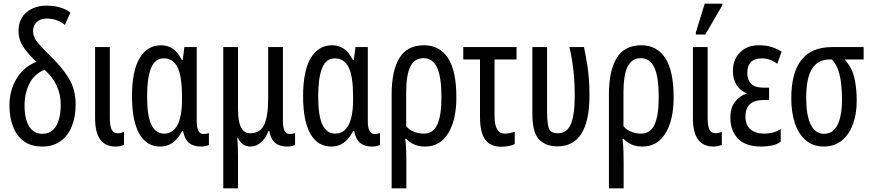

<svg xmlns="http://www.w3.org/2000/svg" viewBox="-20 -796 4794 1056"><path d="M212 10Q151 10 111 -19.5Q71 -49 51.5 -100Q32 -151 32 -215Q32 -299 71 -363.5Q110 -428 180 -456Q135 -498 108.5 -538Q82 -578 82 -626Q82 -692 126 -728.5Q170 -765 237 -765Q279 -765 313.5 -754Q348 -743 367 -727L337 -659Q316 -677 290 -685.5Q264 -694 238 -694Q203 -694 182.5 -675Q162 -656 162 -627Q162 -590 190 -558Q218 -526 261 -484Q322 -425 359 -364.5Q396 -304 396 -221Q396 -154 375 -101.5Q354 -49 313 -19.5Q272 10 212 10ZM213 -60Q262 -60 288 -102Q314 -144 314 -223Q314 -276 291.5 -325Q269 -374 225 -412Q169 -390 142 -336.5Q115 -283 115 -217Q115 -141 140.5 -100.5Q166 -60 213 -60Z M613 10Q559 9 531 -29Q503 -67 503 -148V-537H584V-147Q584 -104 594 -83.5Q604 -63 627 -63Q643 -63 662 -71V1Q641 10 613 10Z M861 10Q786 10 746 -60.5Q706 -131 706 -267Q706 -406 748 -476.5Q790 -547 866 -547Q901 -547 929.5 -528.5Q958 -510 980 -466H985L994 -537H1062V-129Q1062 -59 1099 -59Q1114 -59 1129 -64V1Q1123 5 1110 7.5Q1097 10 1086 10Q1044 10 1020 -9.5Q996 -29 987 -75H981Q939 10 861 10ZM883 -61Q930 -61 955.5 -107.5Q981 -154 981 -249V-267Q981 -374 957 -424.5Q933 -475 881 -475Q832 -475 810.5 -421Q789 -367 789 -266Q789 -159 812.5 -110Q836 -61 883 -61Z M1208 240V-537H1289V-194Q1289 -63 1355 -63Q1411 -63 1433 -110Q1455 -157 1455 -257V-537H1536V-129Q1536 -59 1573 -59Q1588 -59 1603 -64V1Q1597 5 1584 7.5Q1571 10 1560 10Q1518 10 1494 -9.5Q1470 -29 1461 -75H1456Q1441 -35 1415 -12.5Q1389 10 1359 10Q1310 10 1288 -39H1285Q1287 -12 1288 13Q1289 38 1289 58V240Z M1802 10Q1727 10 1687 -60.5Q1647 -131 1647 -267Q1647 -406 1689 -476.5Q1731 -547 1807 -547Q1842 -547 1870.5 -528.5Q1899 -510 1921 -466H1926L1935 -537H2003V-129Q2003 -59 2040 -59Q2055 -59 2070 -64V1Q2064 5 2051 7.5Q2038 10 2027 10Q1985 10 1961 -9.5Q1937 -29 1928 -75H1922Q1880 10 1802 10ZM1824 -61Q1871 -61 1896.5 -107.5Q1922 -154 1922 -249V-267Q1922 -374 1898 -424.5Q1874 -475 1822 -475Q1773 -475 1751.5 -421Q1730 -367 1730 -266Q1730 -159 1753.5 -110Q1777 -61 1824 -61Z M2134 240V-276Q2134 -406 2176.5 -476.5Q2219 -547 2312 -547Q2398 -547 2444 -477Q2490 -407 2490 -260Q2490 -137 2445.5 -63.5Q2401 10 2318 10Q2284 10 2258 -1.5Q2232 -13 2214 -33H2209Q2213 1 2214 35Q2215 69 2215 98V240ZM2310 -61Q2363 -61 2385.5 -111.5Q2408 -162 2408 -260Q2408 -373 2384 -424.5Q2360 -476 2309 -476Q2260 -476 2237 -430Q2214 -384 2214 -286V-102Q2231 -81 2257.5 -71Q2284 -61 2310 -61Z M2738 11Q2676 11 2648 -29Q2620 -69 2620 -153V-469H2528V-537H2821V-469H2700V-158Q2700 -61 2756 -61Q2770 -61 2784 -64Q2798 -67 2811 -71V-4Q2800 3 2778 7Q2756 11 2738 11Z M3045 9Q2978 8 2943 -31Q2908 -70 2908 -170V-537H2989V-182Q2989 -124 2997.5 -93.5Q3006 -63 3048 -63Q3098 -63 3119.5 -113Q3141 -163 3141 -268Q3141 -339 3134.5 -403Q3128 -467 3112 -537H3192Q3203 -483 3209.5 -442Q3216 -401 3219 -361.5Q3222 -322 3222 -269Q3222 -132 3178 -61.5Q3134 9 3045 9Z M3329 240V-276Q3329 -406 3371.5 -476.5Q3414 -547 3507 -547Q3593 -547 3639 -477Q3685 -407 3685 -260Q3685 -137 3640.5 -63.5Q3596 10 3513 10Q3479 10 3453 -1.5Q3427 -13 3409 -33H3404Q3408 1 3409 35Q3410 69 3410 98V240ZM3505 -61Q3558 -61 3580.5 -111.5Q3603 -162 3603 -260Q3603 -373 3579 -424.5Q3555 -476 3504 -476Q3455 -476 3432 -430Q3409 -384 3409 -286V-102Q3426 -81 3452.5 -71Q3479 -61 3505 -61Z M3901 10Q3847 9 3819 -29Q3791 -67 3791 -148V-537H3872V-147Q3872 -104 3882 -83.5Q3892 -63 3915 -63Q3931 -63 3950 -71V1Q3929 10 3901 10ZM3807 -606V-617L3856 -776H3953V-767L3859 -606Z M4168 10Q4080 10 4038.5 -34Q3997 -78 3997 -148Q3997 -205 4024 -238Q4051 -271 4085 -280V-284Q4054 -295 4032.5 -327Q4011 -359 4011 -406Q4011 -468 4050 -507.5Q4089 -547 4154 -547Q4191 -547 4220.5 -538.5Q4250 -530 4279 -512L4255 -445Q4215 -475 4171 -475Q4090 -475 4090 -394Q4090 -357 4111 -335.5Q4132 -314 4177 -314H4210V-246H4178Q4132 -246 4106 -224Q4080 -202 4080 -154Q4080 -108 4108 -84.5Q4136 -61 4183 -61Q4200 -61 4224.5 -65.5Q4249 -70 4274 -87V-18Q4257 -2 4227 4Q4197 10 4168 10Z M4511 10Q4453 10 4413 -23.5Q4373 -57 4352.5 -116.5Q4332 -176 4332 -255Q4332 -537 4555 -537H4730V-469H4625Q4666 -425 4679 -368Q4692 -311 4692 -243Q4692 -168 4670.5 -111Q4649 -54 4608.5 -22Q4568 10 4511 10ZM4512 -60Q4561 -60 4586 -108.5Q4611 -157 4611 -251Q4611 -290 4607 -330Q4603 -370 4591.5 -406.5Q4580 -443 4555 -469H4544Q4478 -469 4446 -417.5Q4414 -366 4414 -258Q4414 -162 4439 -111Q4464 -60 4512 -60Z"/></svg>

Font: Noto Sans ExtraCondensed
Style: Regular
Weight: 400
Width: 2
Designer: Monotype Design Team
Foundry: Monotype Imaging Inc.
Version: Version 2.013; ttfautohint (v1.8.4.7-5d5b)